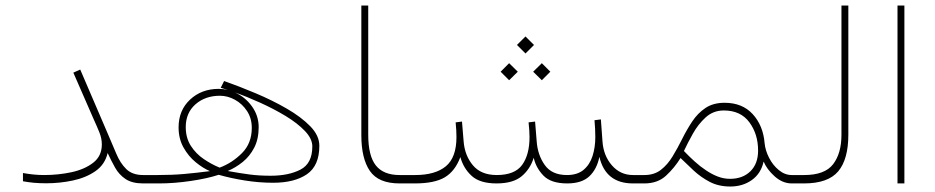

<svg xmlns="http://www.w3.org/2000/svg" viewBox="-20 -663 3378 694"><path d="M348.1 -141.1Q348.1 -162.6 339.1 -184.8Q330.1 -207 319.3 -230.5L245.1 -400.4L270 -411.6L369.6 -179.7Q386.2 -141.6 400.4 -107.4Q414.6 -73.2 436.5 -51.8Q458.5 -30.3 497.6 -30.3H526.9V0H497.6Q457.5 0 433.8 -15.9Q410.2 -31.7 396 -57.1Q381.8 -82.5 369.1 -109.9Q359.4 -68.4 325 -44.4Q290.5 -20.5 243.2 -10.5Q195.8 -0.5 147 -0.5Q122.1 -0.5 101.6 -2.4Q81.1 -4.4 63 -7.8V-37.6Q102.5 -30.3 139.6 -30.3Q190.4 -30.3 238.3 -40.5Q286.1 -50.8 317.1 -75Q348.1 -99.1 348.1 -141.1Z M777.8 -345.7 790 -370.1Q844.2 -351.1 904.1 -325.9Q963.9 -300.8 1016.4 -270.5Q1068.8 -240.2 1101.6 -206.5Q1134.3 -172.9 1134.3 -136.2Q1134.3 -64 1089.4 -33.2Q1044.4 -2.4 967.3 -2.4Q916 -2.4 864.5 -10.7Q813 -19 770.5 -31.2Q729 -17.6 668.9 -8.8Q608.9 0 555.7 0H507.3V-30.3H549.3Q603 -30.3 646.5 -34.2Q689.9 -38.1 738.8 -44.4Q713.4 -55.2 687.3 -76.7Q661.1 -98.1 643.3 -129.9Q625.5 -161.6 625.5 -202.6Q625.5 -264.2 667 -303Q708.5 -341.8 770.5 -341.8Q787.1 -341.8 803.2 -337.9Q790 -342.3 777.8 -345.7ZM803.2 -44.9Q849.1 -36.6 883.1 -32.2Q917 -27.8 958.5 -27.8Q1023.4 -27.8 1066.2 -50Q1108.9 -72.3 1108.9 -133.8Q1108.9 -161.6 1082 -189.7Q1055.2 -217.8 1012.5 -243.7Q969.7 -269.5 921.1 -291.5Q872.6 -313.5 828.6 -329.1Q866.2 -312.5 890.6 -278.6Q915 -244.6 915 -203.6Q915 -160.2 898.9 -129.2Q882.8 -98.1 857.4 -77.6Q832 -57.1 803.2 -44.9ZM651.4 -203.6Q651.4 -164.6 669.9 -135.7Q688.5 -106.9 716.8 -87.9Q745.1 -68.8 773.9 -57.1Q818.8 -73.7 854.5 -109.4Q890.1 -145 890.1 -200.7Q890.1 -235.4 873 -261.5Q856 -287.6 829.6 -302.2Q803.2 -316.9 774.9 -316.9Q721.7 -316.9 686.5 -285.9Q651.4 -254.9 651.4 -203.6Z M1286.1 -643.1H1311V-176.3Q1311 -99.6 1338.6 -64.9Q1366.2 -30.3 1424.3 -30.3H1454.1V0H1424.3Q1348.1 0 1317.1 -44.9Q1286.1 -89.8 1286.1 -174.3Z M1879.4 -531.2 1910.2 -500.5 1879.4 -469.7 1848.6 -500.5ZM1938.5 -434.6 1969.2 -403.8 1938.5 -373 1907.2 -403.8ZM1820.3 -434.6 1851.6 -403.8 1820.3 -373 1789.6 -403.8ZM2030.3 0Q1971.7 0 1944.3 -28.3Q1917 -56.6 1909.2 -92.8Q1896.5 -51.8 1865.5 -25.9Q1834.5 0 1774.9 0Q1714.8 0 1685.1 -27.1Q1655.3 -54.2 1644 -95.2Q1625 -44.4 1587.9 -22.2Q1550.8 0 1479.5 0H1434.6V-30.3H1480.5Q1553.2 -30.3 1591.6 -62Q1629.9 -93.8 1629.9 -167.5Q1629.9 -178.2 1629.2 -192.4Q1628.4 -206.5 1627 -220.7L1649.9 -223.6L1655.8 -152.3Q1659.7 -101.1 1689.2 -65.7Q1718.8 -30.3 1775.4 -30.3Q1840.8 -30.3 1867.4 -67.1Q1894 -104 1894 -167.5Q1894 -178.2 1893.1 -192.4Q1892.1 -206.5 1890.6 -220.7L1914.1 -223.6L1919.9 -152.3Q1923.3 -103 1949 -66.7Q1974.6 -30.3 2029.3 -30.3Q2066.9 -30.3 2089.4 -49.1Q2111.8 -67.9 2121.8 -99.1Q2131.8 -130.4 2131.8 -167.5Q2131.8 -195.8 2128.9 -228.5L2151.9 -231.4L2157.7 -152.3Q2161.1 -100.6 2191.7 -65.4Q2222.2 -30.3 2268.1 -30.3H2298.3V0H2268.1Q2168.9 0 2146.5 -96.2Q2137.7 -51.8 2110.4 -25.9Q2083 0 2030.3 0Z M2309.1 0H2278.8V-30.3H2309.1Q2344.7 -30.3 2368.9 -49.1Q2393.1 -67.9 2411.1 -97.7Q2429.2 -127.4 2445.8 -160.9Q2462.4 -194.3 2482.2 -224.1Q2502 -253.9 2530 -272.7Q2558.1 -291.5 2599.1 -291.5Q2663.1 -291.5 2700.7 -250.5Q2738.3 -209.5 2743.7 -146Q2746.1 -119.6 2759.8 -92.8Q2773.4 -65.9 2795.2 -48.1Q2816.9 -30.3 2841.8 -30.3H2871.6V0H2841.8Q2808.6 0 2780 -25.6Q2751.5 -51.3 2740.2 -79.1Q2730.5 -35.6 2697.5 -12.2Q2664.6 11.2 2619.6 11.2Q2577.6 11.2 2545.4 -5.6Q2513.2 -22.5 2487.5 -46.4Q2461.9 -70.3 2439.9 -91.8Q2417.5 -55.7 2387.2 -27.8Q2356.9 0 2309.1 0ZM2596.2 -263.7Q2558.1 -263.7 2530.8 -238.8Q2503.4 -213.9 2484.4 -179.7Q2465.3 -145.5 2452.1 -117.2Q2471.7 -96.7 2491.5 -78.9Q2511.2 -61 2531.2 -47.9Q2552.7 -33.2 2574.5 -24.9Q2596.2 -16.6 2618.7 -16.6Q2664.6 -16.6 2692.4 -43.9Q2720.2 -71.3 2720.2 -118.7Q2720.2 -178.2 2688.7 -220.9Q2657.2 -263.7 2596.2 -263.7Z M2852.1 -30.3H2886.7Q2961.4 -30.3 2991.5 -69.6Q3021.5 -108.9 3021.5 -175.8V-643.1H3046.4V-176.3Q3046.4 -87.4 3009.8 -43.7Q2973.1 0 2886.2 0H2852.1Z M3249 -643.1V0H3224.1V-643.1Z"/></svg>

Font: Vazirmatn FD NL Thin
Style: Regular
Weight: 100
Designer: Saber Rastikerdar
Foundry: Saber Rastikerdar
Version: Version 33.003